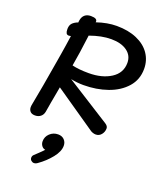

<svg xmlns="http://www.w3.org/2000/svg" viewBox="-176 -811 1009 1209"><g transform="rotate(20 329.0 -206.5)"><path d="M324 -278Q281 -278 239 -287L536 -99Q555 -87 555 -71Q555 -48 540.5 -30Q526 -12 503 -12Q493 -12 482 -16Q471 -20 465 -25L190 -214L179 -153Q175 -132 170 -104Q165 -76 159 -39Q155 -18 140 -6Q125 6 103 6Q81 6 70.5 -5.5Q60 -17 60 -35Q60 -43 61 -47Q86 -175 117 -363L126 -417Q130 -443 135 -473.5Q140 -504 145 -541H144Q134 -539 132 -539Q119 -539 114 -548Q109 -557 109 -575Q109 -595 117 -608Q125 -621 146 -632Q149 -634 152.5 -635Q156 -636 159 -637L161 -652Q165 -677 180.5 -690Q196 -703 221 -703Q267 -703 262 -677V-676Q333 -700 395 -700Q473 -700 530.5 -675Q588 -650 618.5 -605.5Q649 -561 649 -504Q649 -432 604 -381Q559 -330 485 -304Q411 -278 324 -278ZM249 -582Q233 -454 218 -371Q263 -360 329 -360Q419 -360 478 -398Q537 -436 537 -504Q537 -553 497.5 -581.5Q458 -610 391 -610Q327 -610 249 -582ZM339 124Q339 162 304.5 205Q270 248 223 281Q211 290 199 290Q189 290 180.5 282.5Q172 275 172 264Q172 252 180 244Q186 238 205.5 220Q225 202 238 187Q223 185 213.5 172Q204 159 204 142Q204 111 227 89.5Q250 68 282 68Q308 68 323.5 84Q339 100 339 124Z"/></g></svg>

Font: Mali Medium
Style: Italic
Weight: 500
Italic angle: -10°
Version: Version 1.000; ttfautohint (v1.6)